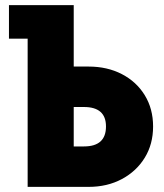

<svg xmlns="http://www.w3.org/2000/svg" viewBox="-20 -730 640 750"><path d="M15 -579V-710H268V-470H326Q399 -470 456 -440.5Q513 -411 545.5 -358Q578 -305 578 -236Q578 -167 545.5 -114Q513 -61 456 -30.5Q399 0 326 0H88V-579ZM268 -312V-158H308Q394 -158 394 -236Q394 -312 308 -312Z"/></svg>

Font: Geist Mono UltraBlack
Style: Regular
Weight: 900
Monospace: yes
Designer: Basement.studio, Andrés Briganti, Mateo Zaragoza
Foundry: Basement.studio, Vercel, Andrés Briganti, Guido Ferreyra, Mateo Zaragoza
Version: Version 1.400; ttfautohint (v1.8.4.7-5d5b)